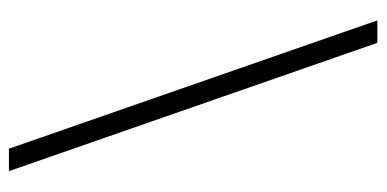

<svg xmlns="http://www.w3.org/2000/svg" viewBox="-232 -584 844 419"><g transform="rotate(90 189.5 -375.0)"><path d="M74 -777 354 27H305L25 -777Z"/></g></svg>

Font: Unbounded ExtraLight
Style: Regular
Weight: 250
Designer: Luke Prowse, Jean-Baptiste Morizot, Fátima Lázaro, Florian Runge
Foundry: NaN
Version: Version 1.701;gftools[0.9.28.dev5+ged2979d]